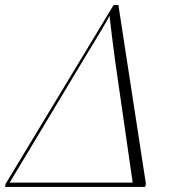

<svg xmlns="http://www.w3.org/2000/svg" viewBox="-72 -734 675 754"><path d="M-52 0 -50 -12 374 -714H393L501 -12L498 0ZM-34 -17H449L380 -496Q374 -539 368 -589Q362 -639 358 -672Q349 -654 330.5 -623Q312 -592 293 -560.5Q274 -529 261 -508Z"/></svg>

Font: Noto Serif Display ExtraLight
Style: Italic
Weight: 200
Italic angle: -12°
Designer: Monotype Design Team
Foundry: Monotype Imaging Inc.
Version: Version 2.009